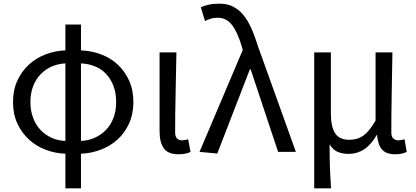

<svg xmlns="http://www.w3.org/2000/svg" viewBox="-20 -829 2271 1048"><path d="M422 -60Q461 -61 496 -76.5Q531 -92 557.5 -119Q584 -146 599 -184.5Q614 -223 614 -272Q614 -321 599.5 -359.5Q585 -398 559.5 -425Q534 -452 499 -466.5Q464 -481 422 -483ZM337 -483Q297 -481 262.5 -466Q228 -451 202 -424Q176 -397 161 -358.5Q146 -320 146 -272Q146 -224 161 -185Q176 -146 202 -119Q228 -92 262.5 -76.5Q297 -61 337 -60ZM422 -554Q479 -552 531 -532.5Q583 -513 622 -477Q661 -441 684.5 -389.5Q708 -338 708 -272Q708 -206 684 -154Q660 -102 620.5 -66.5Q581 -31 529 -11.5Q477 8 422 10V199H337V10Q281 8 229.5 -11.5Q178 -31 138.5 -67Q99 -103 75 -154.5Q51 -206 51 -272Q51 -338 75 -389.5Q99 -441 138.5 -477Q178 -513 229.5 -532.5Q281 -552 337 -554V-695H422Z M954 13Q897 13 874 -19.5Q851 -52 851 -113V-543H943Q941 -432 938.5 -318.5Q936 -205 936 -106Q936 -83 946.5 -73Q957 -63 974 -63Q989 -63 1007 -69L1020 0Q1008 6 992.5 9.5Q977 13 954 13Z M1069 0 1305 -556 1299 -578Q1276 -654 1246 -693Q1216 -732 1169 -732Q1146 -732 1130 -727Q1114 -722 1099 -714L1076 -790Q1096 -798 1119.5 -803.5Q1143 -809 1179 -809Q1219 -809 1250 -794Q1281 -779 1306 -750Q1331 -721 1351 -676.5Q1371 -632 1389 -574L1595 0H1498L1348 -451H1344L1166 9Z M1695 -543H1786V-210Q1786 -138 1809 -102Q1832 -66 1886 -66Q1904 -66 1922 -70Q1940 -74 1957.5 -85Q1975 -96 1993 -117Q2011 -138 2030 -171V-543H2122Q2120 -432 2118 -318.5Q2116 -205 2116 -106Q2116 -83 2127 -73Q2138 -63 2156 -63Q2168 -63 2188 -69L2200 0Q2188 6 2173 9.5Q2158 13 2136 13Q2089 13 2066 -12Q2043 -37 2038 -92H2036Q2006 -39 1967.5 -14Q1929 11 1884 11Q1852 11 1825.5 1Q1799 -9 1779 -41Q1779 -1 1779.5 29.5Q1780 60 1781 87Q1782 114 1783.5 140.5Q1785 167 1787 199H1695Z"/></svg>

Font: SpoqaHanSansJP-Regular
Style: Regular
Weight: 400
Designer: [Source Han Sans]
Ryoko NISHIZUKA  (kana & ideographs); Paul D. Hunt (Latin, Greek & Cyrillic); Wenlong ZHANG  (bopomofo
Foundry: Spoqa (http://bi.spoqa.com)
Version: Version 1.002.20150607